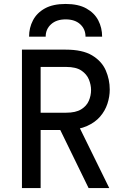

<svg xmlns="http://www.w3.org/2000/svg" viewBox="-20 -951 656 971"><path d="M91 0V-700H312.5Q397.5 -700 446 -670.8Q494.5 -641.5 514.8 -595.2Q535 -549 535 -498Q535 -462 523.2 -426.2Q511.5 -390.5 486.2 -361.2Q461 -332 420.2 -313.8Q379.5 -295.5 321.5 -293.5H185.5V0ZM428 0 278 -307.5 377.5 -315.5 532.5 0ZM185.5 -381H314.5Q363 -381 390.5 -398Q418 -415 429.2 -441.2Q440.5 -467.5 440.5 -496Q440.5 -521.5 429.8 -548.5Q419 -575.5 391.8 -594Q364.5 -612.5 314.5 -612.5H185.5ZM127 -765.5Q127 -810.5 146.8 -848.2Q166.5 -886 207.2 -908.5Q248 -931 312 -931Q376 -931 416.8 -908.2Q457.5 -885.5 477 -848Q496.5 -810.5 496.5 -765.5H412.5Q412.5 -803.5 385.8 -828.2Q359 -853 312 -853Q265.5 -853 238.2 -828.2Q211 -803.5 211 -765.5Z"/></svg>

Font: Overpass Mono Light Medium
Style: Regular
Weight: 500
Monospace: yes
Version: Version 4.000